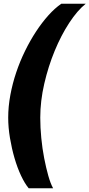

<svg xmlns="http://www.w3.org/2000/svg" viewBox="-20 -758 480 1030"><path d="M24 -127Q24 -186 35.5 -248Q47 -310 67 -369.5Q87 -429 114.5 -485Q142 -541 173.5 -589Q205 -637 239.5 -675.5Q274 -714 309 -738H440Q395 -702 351.5 -635.5Q308 -569 273.5 -485.5Q239 -402 217.5 -309Q196 -216 196 -127Q196 -74 201.5 -17.5Q207 39 217 90.5Q227 142 239 184.5Q251 227 265 252H134Q113 227 93 184.5Q73 142 58 90.5Q43 39 33.5 -17.5Q24 -74 24 -127Z"/></svg>

Font: Celebes Black
Style: Italic
Weight: 900
Italic angle: -10°
Designer: Anugrah Pasau
Foundry: Lafontype
Version: Version 1.000; ttfautohint (v1.8.4)